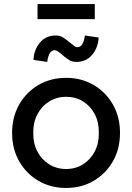

<svg xmlns="http://www.w3.org/2000/svg" viewBox="-20 -922 655 952"><path d="M308 10Q231 10 170.5 -25.5Q110 -61 75 -122.5Q40 -184 40 -263Q40 -342 75 -403.5Q110 -465 170.5 -500.5Q231 -536 308 -536Q384 -536 444.5 -500.5Q505 -465 540 -403.5Q575 -342 575 -263Q575 -184 540 -122.5Q505 -61 444.5 -25.5Q384 10 308 10ZM308 -84Q355 -84 392 -107.5Q429 -131 450 -171.5Q471 -212 470 -263Q471 -315 450 -355.5Q429 -396 392 -419Q355 -442 308 -442Q261 -442 223.5 -418.5Q186 -395 165 -354.5Q144 -314 145 -263Q144 -212 165 -171.5Q186 -131 223.5 -107.5Q261 -84 308 -84ZM359 -615Q339 -615 325.5 -623Q312 -631 297 -643Q278 -660 268.5 -666.5Q259 -673 251 -673Q222 -673 214 -615L146 -625Q148 -674 177.5 -710Q207 -746 256 -746Q276 -746 289.5 -738Q303 -730 318 -718Q338 -702 347 -695Q356 -688 364 -688Q393 -688 401 -746L469 -736Q467 -687 437.5 -651Q408 -615 359 -615ZM166 -827V-902H450V-827Z"/></svg>

Font: Readex Pro
Style: Regular
Weight: 400
Designer: Bonnie Shaver-Troup, Thomas Jockin
Foundry: Lexend
Version: Version 1.204; ttfautohint (v1.8.4.7-5d5b)